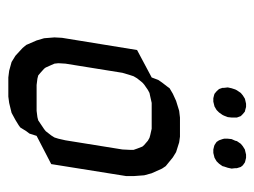

<svg xmlns="http://www.w3.org/2000/svg" viewBox="-95 -516 611 461"><g transform="rotate(90 210.5 -285.5)"><path d="M69.8 -110.8 70.8 -128.9 100.1 -309.1 166 -344.2 171.9 -359.9 178.2 -369.1 188 -381.8 191.9 -387.2 205.1 -395 222.2 -402.8 246.1 -410.2 262.2 -412.1H308.1L321.8 -410.2L345.2 -402.8L357.9 -395L378.9 -377.9L384.8 -369.1L396 -344.2L400.9 -326.2L402.8 -300.8V-283.2L374 -103L306.2 -67.9L300.8 -50.8L294.9 -43L286.1 -28.8L280.8 -24.9L268.1 -17.1L251 -7.8L227.1 -2L211.9 0H166L149.9 -2L128.9 -7.8L113.8 -17.1L95.2 -34.2L87.9 -43L77.1 -67.9L71.8 -85.9ZM131.8 -120.1 132.8 -110.8 136.2 -103 142.1 -89.8 145 -85.9 154.8 -77.1 161.1 -71.8 168.9 -69.8 184.1 -67.9H246.1L261.2 -69.8L269 -71.8L276.9 -77.1L290 -85.9L294.9 -89.8L305.2 -103L310.1 -110.8L313 -120.1L316.9 -137.2L338.9 -273.9L339.8 -292V-300.8L336.9 -309.1L332 -321.8L328.1 -326.2L317.9 -335L311 -338.9L304.2 -340.8L289.1 -344.2H227.1L211.9 -340.8L203.1 -338.9L195.8 -335L183.1 -326.2L178.2 -321.8L168 -309.1L163.1 -300.8L160.2 -292L154.8 -273.9L132.8 -137.2ZM189.9 -526.9 191.9 -536.1 194.8 -544.9 196.8 -548.8 203.1 -558.1 209 -563 216.8 -567.9 220.2 -568.8 229 -570.8H236.8L244.1 -568.8L248 -567.9L253.9 -563L258.8 -558.1L262.2 -548.8V-544.9V-536.1L261.2 -526.9L257.8 -518.1L255.9 -514.2L250 -505.9L244.1 -500L235.8 -495.1L231.9 -494.1L224.1 -492.2H215.8L208 -494.1L205.1 -495.1L199.2 -500L193.8 -505.9L190.9 -514.2V-518.1ZM313 -518.1V-526.9L314 -536.1L317.9 -544.9L318.8 -548.8L325.2 -558.1L331.1 -563L338.9 -567.9L342.8 -568.8L351.1 -570.8H358.9L367.2 -568.8L370.1 -567.9L377 -563L380.9 -558.1L383.8 -548.8V-544.9L384.8 -536.1L382.8 -526.9L379.9 -518.1L378.9 -514.2L373 -505.9L367.2 -500L358.9 -495.1L355 -494.1L347.2 -492.2H338.9L331.1 -494.1L328.1 -495.1L320.8 -500L316.9 -505.9L314 -514.2Z"/></g></svg>

Font: Petahja
Style: Italic
Weight: 400
Designer: T. Christopher White
Version: Version 1.1